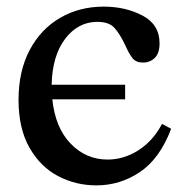

<svg xmlns="http://www.w3.org/2000/svg" viewBox="-20 -550 551 580"><path d="M293 -530Q359 -530 410.5 -503Q462 -476 462 -419Q462 -389 447.5 -375Q433 -361 412 -361Q391 -361 380.5 -374Q370 -387 358 -414Q342 -448 325.5 -466Q309 -484 274 -484Q216 -484 177 -433Q138 -382 136 -294H358V-250H138Q147 -164 193.5 -116Q240 -68 305 -68Q354 -68 398 -96Q442 -124 469 -175H471L497 -161Q463 -71 403 -30.5Q343 10 271 10Q209 10 155.5 -18Q102 -46 69 -104Q36 -162 36 -248Q36 -335 69.5 -398.5Q103 -462 161.5 -496Q220 -530 293 -530Z"/></svg>

Font: Minipax
Style: Regular
Weight: 400
Designer: Raphaël Ronot, Igor Stepanchenko (Cyrillic)
Foundry: steppetype
Version: Version 1.002